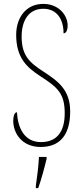

<svg xmlns="http://www.w3.org/2000/svg" viewBox="-20 -744 422 985"><path d="M189 10C289 10 340 -54 340 -172C340 -284 277 -328 204 -376C127 -425 91 -463 91 -557C91 -638 127 -699 202 -699C270 -699 306 -648 306 -573C317 -573 327 -584 327 -614C327 -664 283 -724 202 -724C113 -724 63 -653 63 -565C63 -447 118 -398 187 -353C276 -296 312 -264 312 -163C312 -65 269 -15 190 -15C105 -15 71 -88 67 -168C51 -168 48 -140 48 -124C48 -64 89 10 189 10ZM164 208V221H176C191 181 209 113 219 71V61H180C177 114 171 159 164 208Z"/></svg>

Font: Noto Serif Sinhala ExtraCondensed Thin
Style: Regular
Weight: 100
Width: 2
Designer: Jelle Bosma - Monotype Design Team
Foundry: Monotype Imaging Inc.
Version: Version 2.007